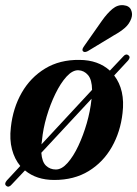

<svg xmlns="http://www.w3.org/2000/svg" viewBox="-21 -679 525 734"><path d="M3 31.5Q-6 24 5 11L56.5 -44.5Q34.5 -71 24.8 -108.2Q15 -145.5 20.5 -192Q28.5 -266 62 -324.5Q95.5 -383 151.5 -417Q207.5 -451 283 -450Q354.5 -449.5 399 -409L450 -463Q460.5 -475.5 470 -467.5Q479.5 -460.5 468.5 -447.5L415.5 -390.5Q458 -335 447.5 -247Q439.5 -175 406.5 -117Q373.5 -59 318 -25Q262.5 9 186.5 9Q118.5 9 74.5 -27.5L23.5 26.5Q12.5 39.5 3 31.5ZM139.5 -142.5Q138 -134.5 137.5 -127L331 -335.5Q330.5 -374.5 315.5 -392Q300.5 -409.5 278.5 -410.5Q256 -411 233.2 -386Q210.5 -361 190.8 -320.5Q171 -280 157.2 -233Q143.5 -186 139.5 -142.5ZM192.5 -31Q215 -31 237.2 -56Q259.5 -81 278.5 -121.5Q297.5 -162 310.8 -208.2Q324 -254.5 328.5 -297Q328.5 -297 329 -301.5L137 -95Q139.5 -60 155 -45.5Q170.5 -31 192.5 -31ZM368.5 -599.5Q389 -628.5 409 -645Q429 -661.5 451.5 -659Q473 -657 480 -641.2Q487 -625.5 481 -608.5Q473.5 -587.5 456.8 -572.8Q440 -558 414.5 -544L314.5 -483.5Q301 -476.5 295.5 -484Q293 -488.5 295.2 -493.5Q297.5 -498.5 301.5 -504Z"/></svg>

Font: Fraunces 144pt S050 SemiBold
Style: Italic
Weight: 600
Italic angle: -16°
Version: Version 1.000; ttfautohint (v1.8.3)